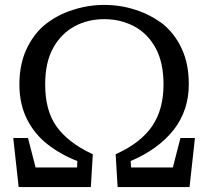

<svg xmlns="http://www.w3.org/2000/svg" viewBox="-20 -762 846 782"><path d="M56 0 34 -200H94L125 -80H294L295 -106Q228 -132 174 -174Q121 -215 90 -276.5Q59 -338 59 -418.5Q59 -499 87.5 -561Q116 -623 165 -663Q216 -703 278 -722Q340 -742 405 -742Q470 -742 532 -722Q594 -702 645 -663Q693 -623 721 -562Q749 -501 749 -419Q749 -313 688 -234Q625 -154 512 -106L514 -80H684L715 -200H723H774L752 0H459L451 -134L458 -137Q555 -182 600.5 -249.5Q646 -317 646 -418Q646 -508 613.5 -567Q581 -626 526 -655Q471 -684 404.5 -684Q338 -684 284 -655Q230 -626 197 -567.5Q164 -509 164 -418Q164 -311 210.5 -246.5Q257 -182 351 -137L358 -134L350 0Z"/></svg>

Font: Early Summer Mincho Screen
Style: Regular
Weight: 400
Designer: GuiWonder
Version: Version 1.002